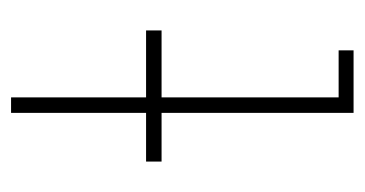

<svg xmlns="http://www.w3.org/2000/svg" viewBox="-176 -483 659 347"><g transform="rotate(-90 153.5 -309.5)"><path d="M236 0H123V-347H35V-375H123V-619H151V-375H272V-347H151V-27H236Z"/></g></svg>

Font: Josefin Slab Light
Style: Regular
Weight: 300
Designer: Santiago Orozco
Foundry: Typemade
Version: Version 2.000